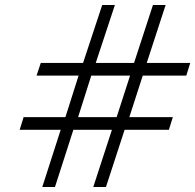

<svg xmlns="http://www.w3.org/2000/svg" viewBox="-20 -752 785 772"><path d="M224 -230H59L75 -281H243L296 -448H127L144 -499H314L391 -732H442L365 -499H519L595 -732H646L570 -499H745L729 -448H554L500 -281H675L659 -230H481L406 0H355L430 -230H275L201 0H150ZM449 -281 503 -448H347L294 -281Z"/></svg>

Font: Exo
Style: Italic
Weight: 400
Italic angle: -9°
Designer: Natanael Gama
Foundry: Natanael Gama
Version: Version 1.500; ttfautohint (v1.6)